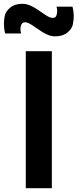

<svg xmlns="http://www.w3.org/2000/svg" viewBox="-56 -989 407 1009"><path d="M234 -798C261.5 -798 283 -805 299 -818.5C315 -832 324.5 -847 327.5 -863.5C330 -879.5 331.5 -892.5 331.5 -902C331.5 -918.5 329.5 -935.5 325 -954H241C243.5 -945 244.5 -937 244.5 -929.5C244.5 -923 243 -915.5 240.5 -907.5C237.5 -899 231 -895 221 -895C205.5 -895 190 -904.5 161.5 -925C120 -953.5 94 -969 62 -969C34.5 -969 13 -962 -3 -948.5C-19 -935 -28.5 -920 -31.5 -904C-34 -887.5 -35.5 -874.5 -35.5 -865C-35.5 -848.5 -33.5 -831.5 -29 -813H55C52.5 -821.5 51.5 -829.5 51.5 -837C51.5 -842 52.5 -872 75 -872C90.5 -872 106 -862.5 134.5 -842C176 -813.5 202 -798 234 -798ZM216.5 0V-720H79.5V0Z"/></svg>

Font: Vela Sans ExtBd
Style: Regular
Weight: 800
Designer: Principal design: Mikhail Sharanda - project Manrope.
Design modification: Ravid Balaliev
Foundry: Mikhail Sharanda
Version: Version 1.001